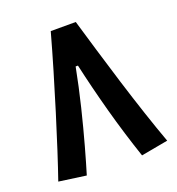

<svg xmlns="http://www.w3.org/2000/svg" viewBox="-128 -803 842 912"><g transform="rotate(-20 293.0 -346.5)"><path d="M356 -698.2Q375.5 -631.8 401.6 -544.4Q427.7 -457 457 -362.5Q486.3 -268.1 515.9 -179.2Q545.4 -90.3 571.3 -20L435.1 4.9Q392.1 -122.1 356.9 -250.7Q321.8 -379.4 294.9 -500H283.2Q264.6 -403.3 241 -306.9Q217.3 -210.4 194.6 -128.9Q171.9 -47.4 155.8 4.9L18.6 -14.2Q39.1 -73.2 65.2 -153.8Q91.3 -234.4 119.9 -326.7Q148.4 -418.9 176.8 -514.4Q205.1 -609.9 229.5 -698.2Z"/></g></svg>

Font: Cascadia Mono
Style: Bold
Weight: 700
Monospace: yes
Designer: Aaron Bell
Foundry: Saja Typeworks
Version: Version 2404.023; ttfautohint (v1.8.4)